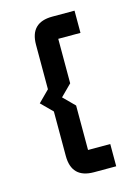

<svg xmlns="http://www.w3.org/2000/svg" viewBox="-87 -647 429 611"><g transform="rotate(-15 128.0 -341.5)"><path d="M146.5 -598.1H219.7V-524.9H146.5V-378.4L109.9 -341.8L146.5 -305.2V-158.7H219.7V-85.4H146.5Q73.2 -85.4 73.2 -158.7V-305.2L36.6 -341.8L73.2 -378.4V-524.9Q73.2 -598.1 146.5 -598.1Z"/></g></svg>

Font: BabelStone Khitan Seals
Style: Regular
Weight: 400
Designer: Andrew West
Foundry: BabelStone
Version: Version 1.004